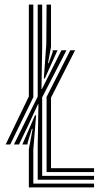

<svg xmlns="http://www.w3.org/2000/svg" viewBox="-20 -820 440 840"><path d="M4.8 -188 106.2 -398V-800H125.8V-394.8L24.8 -188ZM171.8 -476.8 182.5 -625.5 183.8 -800H203.2V-615L190 -543.5H192.8L210.5 -592.2V-600H231.5L176.2 -476.8ZM125.8 -16.8H391.5V0H106.2V-167.5L122.8 -256.5H119.5L101.2 -196.8L100.2 -188H77.8L133.2 -315.5H138L125.8 -167ZM164.5 -50.5H391.5V-33.8H145V-180.5L148.2 -364.2H146.2L101.8 -268.2L63 -188H41L145 -397.5V-800H164.5V-613.5L161.5 -430.5H163.5L214.5 -532L248.8 -600H270.8L164.5 -394.2ZM203.2 -84.2H391.5V-67.2H183.8V-396L287.5 -600H308.5L203.2 -392.8Z"/></svg>

Font: Big Shoulders Inline Text Thin SemiBold
Style: Regular
Weight: 600
Version: Version 2.002